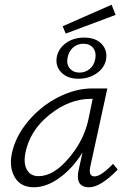

<svg xmlns="http://www.w3.org/2000/svg" viewBox="-20 -787 543 812"><path d="M469 -724 258 -645 245 -676 452 -767ZM312 -454Q264 -454 238 -482Q212 -510 221 -550Q229 -584 260.5 -606Q292 -628 336 -628Q385 -628 410.5 -600.5Q436 -573 428 -532Q420 -498 387.5 -476Q355 -454 312 -454ZM266 -544Q260 -516 275 -498Q290 -480 316 -480Q341 -480 359.5 -495.5Q378 -511 383 -538Q388 -566 374 -584Q360 -602 333 -602Q307 -602 289 -586Q271 -570 266 -544ZM458 -94 478 -70Q405 5 357 5Q296 5 313 -70L329 -142Q288 -76 232.5 -35.5Q177 5 123 5Q68 5 43 -36.5Q18 -78 30 -138Q46 -212 100.5 -276Q155 -340 227.5 -376.5Q300 -413 370 -413H434L362 -83Q353 -41 380 -41Q407 -41 458 -94ZM143 -42Q206 -42 270 -117Q334 -192 353 -278L372 -369H364Q273 -369 189 -301.5Q105 -234 87 -138Q79 -94 94.5 -68Q110 -42 143 -42Z"/></svg>

Font: EauTestInfant Semilight
Style: Italic
Weight: 300
Italic angle: -12°
Designer: Christian Thalmann (Catharsis Fonts)
Version: Version 0.001;PS 000.001;hotconv 1.0.88;makeotf.lib2.5.64775